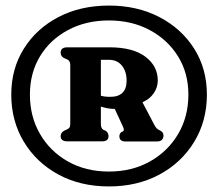

<svg xmlns="http://www.w3.org/2000/svg" viewBox="-20 -789 784 690"><path d="M371.5 -119Q268.5 -119 189.5 -162Q110.5 -205 65.5 -279.8Q20.5 -354.5 20.5 -449Q20.5 -542 65.8 -614.2Q111 -686.5 190.2 -727.8Q269.5 -769 371.5 -769Q473 -769 552.5 -727.8Q632 -686.5 677.8 -614.2Q723.5 -542 723.5 -449Q723.5 -354.5 678.2 -279.8Q633 -205 553.5 -162Q474 -119 371.5 -119ZM371.5 -172.5Q454.5 -172.5 519 -208.8Q583.5 -245 620.2 -307.5Q657 -370 657 -449Q657 -526.5 619.8 -586.5Q582.5 -646.5 518 -681Q453.5 -715.5 371.5 -715.5Q289 -715.5 224.8 -681.2Q160.5 -647 124 -587Q87.5 -527 87.5 -449Q87.5 -370 123.8 -307.5Q160 -245 224 -208.8Q288 -172.5 371.5 -172.5ZM547 -500Q547 -474.5 532.2 -453.5Q517.5 -432.5 492 -421.5L535 -339.5Q542 -325.5 553.5 -321Q567.5 -314.5 567.5 -302.5Q567.5 -280.5 543 -280.5H431.5Q409 -280.5 409 -299.5Q409 -307.5 415.5 -314L420.5 -316Q428.5 -319.5 422.5 -332.5L392.5 -397.5Q378.5 -397.5 365.8 -400Q353 -402.5 342.5 -406V-344Q342.5 -327.5 351.5 -322.5L360 -319Q370 -311.5 370 -299.5Q370 -281 346.5 -281H222.5Q198 -281 198 -299.5Q198 -313 212 -320L221 -324Q226.5 -326.5 229.5 -330.5Q232.5 -334.5 232.5 -344V-555.5Q232.5 -570.5 221.5 -575.5L212 -579.5Q198 -585.5 198 -600Q198 -619 222.5 -619H372.5Q458 -619 502.5 -585.2Q547 -551.5 547 -500ZM342.5 -574V-445Q355.5 -441 376 -441Q435 -441 435 -499.5Q435 -532 418.2 -553Q401.5 -574 371.5 -574Z"/></svg>

Font: Fraunces 9pt Soft
Style: Bold
Weight: 700
Version: Version 1.000;[b76b70a41]